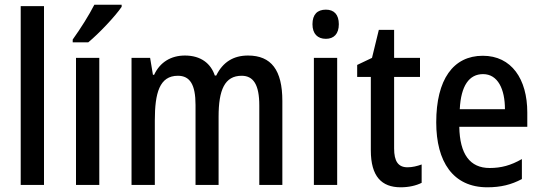

<svg xmlns="http://www.w3.org/2000/svg" viewBox="-20 -786 2302 816"><path d="M167 0V-760H68V0Z M497 -757V-766H381C358 -721 324 -667 289 -618V-606H355C400 -643 470 -717 497 -757ZM402 0V-540H303V0Z M1034 -550C972 -550 927 -522 899 -465H893C876 -516 834 -550 766 -550C707 -550 660 -522 635 -468H630L618 -540H539V0H638V-274C638 -391 658 -464 736 -464C787 -464 811 -427 811 -340V0H909V-290C909 -404 935 -464 1007 -464C1057 -464 1082 -426 1082 -338V0H1180V-357C1180 -488 1133 -550 1034 -550Z M1365 -745C1329 -745 1308 -725 1308 -683C1308 -642 1330 -621 1365 -621C1399 -621 1420 -642 1420 -683C1420 -724 1400 -745 1365 -745ZM1413 -540H1314V0H1413Z M1712 -75C1672 -75 1655 -101 1655 -155V-459H1765V-540H1655V-659H1590L1561 -540L1498 -510V-459H1556V-147C1556 -36 1602 10 1683 10C1717 10 1748 3 1772 -9V-87C1753 -80 1732 -75 1712 -75Z M2032 -549C1906 -549 1834 -448 1834 -266C1834 -99 1905 10 2051 10C2108 10 2153 -1 2198 -25V-110C2151 -83 2110 -72 2061 -72C1977 -72 1934 -131 1932 -247H2221V-308C2221 -450 2154 -549 2032 -549ZM2033 -471C2096 -471 2126 -407 2126 -322H1934C1939 -422 1974 -471 2033 -471Z"/></svg>

Font: Noto Sans Myanmar UI Condensed Medium
Style: Regular
Weight: 500
Width: 3
Designer: Monotype Design Team
Foundry: Monotype Imaging Inc.
Version: Version 2.103